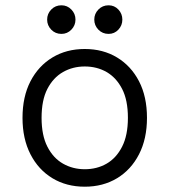

<svg xmlns="http://www.w3.org/2000/svg" viewBox="-20 -693 640 725"><path d="M300 12Q231 12 178 -20Q125 -52 95 -110.5Q65 -169 65 -248Q65 -328 95 -386Q125 -444 178 -476Q231 -508 300 -508Q369 -508 422 -476Q475 -444 505 -386Q535 -328 535 -248Q535 -169 505 -110.5Q475 -52 422 -20Q369 12 300 12ZM300 -54Q346 -54 382.5 -75Q419 -96 441 -139Q463 -182 463 -248Q463 -315 441 -357.5Q419 -400 382.5 -421Q346 -442 300 -442Q255 -442 218 -421Q181 -400 159 -357.5Q137 -315 137 -248Q137 -182 159 -139Q181 -96 218 -75Q255 -54 300 -54ZM390 -565Q367 -565 351.5 -581Q336 -597 336 -619Q336 -641 351.5 -657Q367 -673 390 -673Q412 -673 427 -657Q442 -641 442 -619Q442 -597 427 -581Q412 -565 390 -565ZM212 -565Q189 -565 173.5 -581Q158 -597 158 -619Q158 -641 173.5 -657Q189 -673 212 -673Q234 -673 249.5 -657Q265 -641 265 -619Q265 -597 249.5 -581Q234 -565 212 -565Z"/></svg>

Font: DM Mono Light
Style: Regular
Weight: 300
Designer: Colophon Foundry
Foundry: Colophon Foundry
Version: Version 1.000; ttfautohint (v1.8.2.53-6de2)